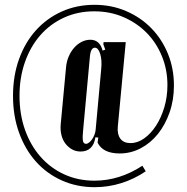

<svg xmlns="http://www.w3.org/2000/svg" viewBox="-20 -623 777 797"><path d="M376 -53Q367 6 314 6Q295 6 279 -3Q263 -12 251.5 -27Q240 -42 235 -62.5Q230 -83 232 -107L254 -342Q256 -367 265 -388Q274 -409 287.5 -424.5Q301 -440 318.5 -449Q336 -458 355 -458Q394 -458 406 -413L417 -417L409 -439L410 -448H502L469 -97Q466 -66 479.5 -47.5Q493 -29 522 -29Q551 -29 578.5 -48.5Q606 -68 627.5 -101Q649 -134 662 -177.5Q675 -221 675 -270Q675 -334 652 -390Q629 -446 588.5 -487Q548 -528 492.5 -552Q437 -576 371 -576Q303 -576 246 -550Q189 -524 148 -477.5Q107 -431 84 -366.5Q61 -302 61 -225Q61 -148 84 -83.5Q107 -19 148.5 28Q190 75 247 101Q304 127 372 127Q476 127 571 65L585 88Q538 120 484 137Q430 154 373 154Q299 154 236.5 126Q174 98 129 47.5Q84 -3 59 -72.5Q34 -142 34 -225Q34 -308 59 -377.5Q84 -447 129 -497Q174 -547 236 -575Q298 -603 372 -603Q443 -603 503.5 -577Q564 -551 608 -506Q652 -461 677 -400Q702 -339 702 -268Q702 -208 684 -156.5Q666 -105 635.5 -67Q605 -29 564 -7.5Q523 14 477 14Q407 14 385 -31L388 -52ZM325 -82Q322 -54 324 -40Q326 -26 337 -26Q343 -26 350 -31.5Q357 -37 362.5 -45Q368 -53 372 -63.5Q376 -74 377 -84L400 -335Q404 -373 396 -399Q388 -425 374 -425Q356 -425 353 -386Z"/></svg>

Font: Moniqa ExtBd Cond Paragraph
Style: Regular
Weight: 800
Width: 3
Designer: Rajesh Rajput
Foundry: Rajesh Rajput
Version: Version 1.000